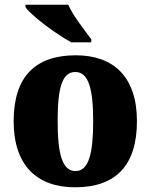

<svg xmlns="http://www.w3.org/2000/svg" viewBox="-20 -786 641 816"><path d="M283 -606H368V-619C340 -657 289 -721 270 -766H88V-756C111 -721 217 -642 283 -606ZM299 10C472 10 562 -83 562 -271C562 -459 463 -551 302 -551C129 -551 38 -459 38 -271C38 -83 137 10 299 10ZM301 -59C244 -59 225 -133 225 -271C225 -410 243 -480 300 -480C356 -480 376 -410 376 -271C376 -133 357 -59 301 -59Z"/></svg>

Font: Noto Serif Tamil SemiCondensed Black
Style: Regular
Weight: 900
Width: 4
Designer: Indian Type Foundry, Tom Grace, and the Monotype Design Team
Foundry: Monotype Imaging Inc.
Version: Version 2.004